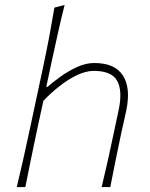

<svg xmlns="http://www.w3.org/2000/svg" viewBox="-20 -760 608 780"><path d="M48 0Q61.5 -56.5 73.5 -108.8Q85.5 -161 98 -220.5L156.5 -494Q170 -557.5 181 -616.2Q192 -675 201 -729L242.5 -740Q227 -678.5 213.8 -618.5Q200.5 -558.5 186.5 -494L168 -407H173Q194.5 -426 226 -448.8Q257.5 -471.5 293.2 -487.8Q329 -504 363 -504Q446.5 -504 479.2 -453.5Q512 -403 493 -311Q489 -291 484 -270.2Q479 -249.5 473 -221Q460 -159.5 449.5 -108Q439 -56.5 428 0H393Q406.5 -56.5 418.2 -108.5Q430 -160.5 442.5 -221L462 -313Q478.5 -390.5 456.2 -431.2Q434 -472 361 -472Q329 -472 292.8 -454.8Q256.5 -437.5 221 -409.5Q185.5 -381.5 156 -350L128 -220Q115.5 -160.5 104.8 -108.5Q94 -56.5 83 0Z"/></svg>

Font: Commissioner Flair Thin
Style: Italic
Weight: 100
Italic angle: -12°
Designer: Kostas Bartsokas
Foundry: Kostas Bartsokas
Version: Version 1.000; ttfautohint (v1.8.3)